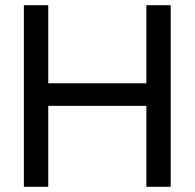

<svg xmlns="http://www.w3.org/2000/svg" viewBox="-20 -720 750 740"><path d="M638 -700H544V-399H166V-700H72V0H166V-312H544V0H638Z"/></svg>

Font: Rookery
Style: Regular
Weight: 400
Designer: Ryan Kimball / Julieta Ulanovsky
Foundry: Motorola Mobility LLC.
Version: Version 1.0